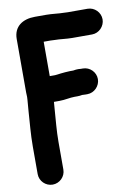

<svg xmlns="http://www.w3.org/2000/svg" viewBox="-102 -799 793 1089"><g transform="rotate(-10 295.0 -254.5)"><path d="M368 -396.5C357.8 -396.5 350 -395.8 337.8 -393.5H319C304.8 -393.5 277.5 -390.7 264.8 -389.4C254.3 -388.4 240.6 -385.5 232 -385.5H201.5V-583.5H241C249.1 -583.5 256.6 -582.5 264 -582.5C296.6 -582.5 330.5 -576.5 365 -576.5H479C519.3 -576.5 552.5 -611.2 552.5 -651C552.5 -691 519 -724.5 479 -724.5H365C357.7 -724.5 350.3 -725.5 343 -725.5C312.5 -725.5 276.5 -731.5 241 -731.5H177C106.8 -731.5 53.5 -697.8 53.5 -625V-317C53.5 -308.6 53.8 -301.5 54.5 -291.5C54.5 -287.8 54.2 -280.5 53.5 -273L48.5 -210.9C44.4 -145.4 37.5 -80.1 37.5 -9V150C37.5 190.4 71.2 223.5 111.5 223.5C151.8 223.5 185.5 190.4 185.5 150V-9C185.5 -74.4 192.3 -136.8 196.5 -199.1L199.5 -237.5H232C264.2 -237.5 291.7 -245.5 320 -245.5H336C345.5 -245.5 354.7 -246.4 363.7 -248.3C368.5 -247.9 375.7 -247.5 383 -247.5H394C434.3 -247.5 467.5 -282.2 467.5 -322C467.5 -362 434 -395.5 394 -395.5H383C376.2 -395.5 372.5 -396.5 368 -396.5Z"/></g></svg>

Font: Smoothie
Style: SeBd
Weight: 600
Foundry: Cannot Into Space Fonts
Version: Version 0.8